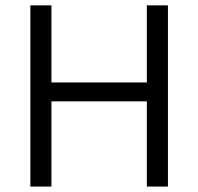

<svg xmlns="http://www.w3.org/2000/svg" viewBox="-20 -685 728 705"><path d="M596.6 -665.3V0H519.2V-312.9H168.9V0H91.5V-665.3H168.9V-382.2H519.2V-665.3Z"/></svg>

Font: KhulaRegular
Style: Regular
Weight: 400
Designer: Erin McLaughlin, Steve Matteson
Version: Version 1.001;PS 1.0;hotconv 1.0.72;makeotf.lib2.5.5900; ttf